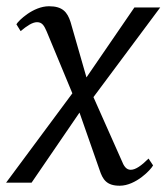

<svg xmlns="http://www.w3.org/2000/svg" viewBox="-22 -588 536 618"><path d="M-2.4 0H79.6L233.9 -225.6L298.3 -41.5C308.6 -10.3 320.8 9.8 363.3 9.8C415.5 9.8 464.8 -43 470.7 -55.7L456.1 -77.6C433.6 -55.2 414.6 -41.5 398.9 -41.5C384.3 -41.5 376.5 -53.2 369.1 -72.3L278.8 -275.4L493.7 -564H410.6L256.3 -338.9L205.1 -517.1C194.8 -548.8 179.7 -567.9 135.7 -567.9C85 -567.9 37.1 -521.5 30.8 -509.8L44.4 -487.8C64.9 -504.9 82.5 -516.6 97.2 -516.6C114.7 -516.6 120.6 -503.9 128.4 -486.3L210.9 -287.6Z"/></svg>

Font: Merriweather
Style: Light Italic
Weight: 300
Italic angle: -7.5°
Designer: Eben Sorkin
Foundry: Eben Sorkin
Version: Version 1.001